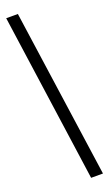

<svg xmlns="http://www.w3.org/2000/svg" viewBox="-177 -785 562 990"><g transform="rotate(-20 104.0 -290.5)"><path d="M7 -752H71L202 171H137Z"/></g></svg>

Font: Fundamental  Brigade
Style: Regular
Weight: 400
Designer: Peter Wiegel, original typeface by Arno Drescher 1935
Foundry: Peter Wiegel
Version: Version 0.000 2012 initial release